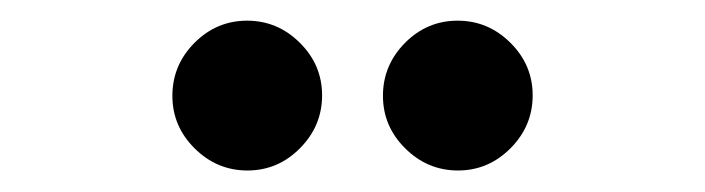

<svg xmlns="http://www.w3.org/2000/svg" viewBox="-20 -738 672 183"><path d="M416.5 -575.5Q387.4 -575.5 366.2 -596.6Q345 -617.6 345 -646.7Q345 -675.9 366 -697.1Q387 -718.3 416.2 -718.3Q445.3 -718.3 466.5 -697.2Q487.7 -676.2 487.7 -647.1Q487.7 -618 466.7 -596.8Q445.6 -575.5 416.5 -575.5ZM215.8 -575.5Q186.7 -575.5 165.5 -596.6Q144.3 -617.6 144.3 -646.7Q144.3 -675.9 165.3 -697.1Q186.4 -718.3 215.5 -718.3Q244.6 -718.3 265.8 -697.2Q287 -676.2 287 -647.1Q287 -618 266 -596.8Q245 -575.5 215.8 -575.5Z"/></svg>

Font: Atkinson Hyperlegible Mono ExtraLight
Style: Regular
Weight: 200
Monospace: yes
Designer: Elliott Scott, Megan Eiswerth, Linus Boman, Theodore Petrosky, Letters from Sweden
Foundry: Applied Design Works, Letters from Sweden
Version: Version 2.001